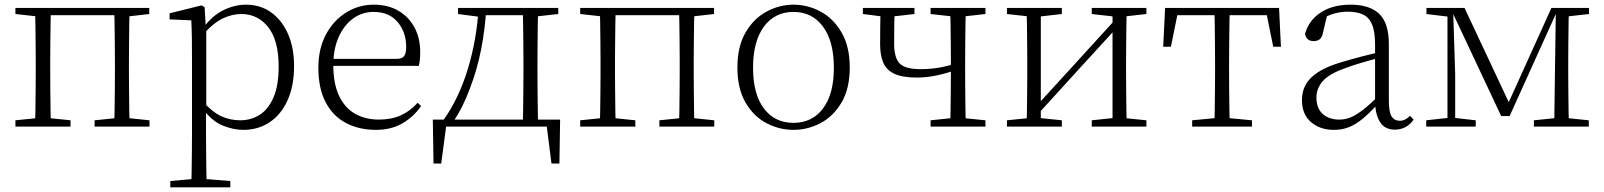

<svg xmlns="http://www.w3.org/2000/svg" viewBox="-20 -542 6869 822"><path d="M130 0Q131 -24 131.5 -64.5Q132 -105 132.5 -148.5Q133 -192 133 -226V-283Q133 -316 132.5 -359.5Q132 -403 131.5 -443.5Q131 -484 130 -508H198Q197 -484 196.5 -443.5Q196 -403 195.5 -359.5Q195 -316 195 -283V-226Q195 -192 195.5 -148.5Q196 -105 196.5 -64.5Q197 -24 198 0ZM469 0Q470 -24 470.5 -64.5Q471 -105 471.5 -148.5Q472 -192 472 -226V-283Q472 -316 471.5 -359.5Q471 -403 470.5 -443.5Q470 -484 469 -508H535Q534 -484 533.5 -443.5Q533 -403 532.5 -359.5Q532 -316 532 -283V-226Q532 -192 532.5 -148.5Q533 -105 533.5 -64.5Q534 -24 535 0ZM46 0V-27L155 -38H175L282 -27V0ZM385 0V-27L493 -38H514L620 -27V0ZM46 -482V-508H163V-470H155ZM502 -470V-508H619V-482L514 -470ZM163 -477V-508H502V-477Z M709 260V233L821 223H842L966 233V260ZM799 260Q800 229 800.5 189.5Q801 150 801.5 108.5Q802 67 802 32V-278Q802 -330 801.5 -374Q801 -418 799 -455L706 -459V-485L843 -519L856 -511L861 -425L863 -420V-80L862 -71V32Q862 66 862.5 107.5Q863 149 863.5 189Q864 229 865 260ZM1022 14Q979 14 933.5 -4.5Q888 -23 849 -75H836L848 -108Q889 -62 927 -44.5Q965 -27 1009 -27Q1054 -27 1091 -50Q1128 -73 1150.5 -124Q1173 -175 1173 -257Q1173 -369 1128.5 -425.5Q1084 -482 1013 -482Q973 -482 932.5 -462.5Q892 -443 845 -389L836 -420H848Q888 -475 936.5 -498.5Q985 -522 1033 -522Q1094 -522 1140 -489.5Q1186 -457 1212.5 -398Q1239 -339 1239 -259Q1239 -175 1211.5 -113.5Q1184 -52 1135 -19Q1086 14 1022 14Z M1589 14Q1518 14 1462 -15Q1406 -44 1374.5 -103.5Q1343 -163 1343 -252Q1343 -334 1375.5 -394.5Q1408 -455 1462 -488.5Q1516 -522 1580 -522Q1642 -522 1686.5 -495.5Q1731 -469 1755 -423.5Q1779 -378 1779 -320Q1779 -283 1773 -260H1373V-290H1678Q1702 -290 1710.5 -302.5Q1719 -315 1719 -341Q1719 -404 1682.5 -447.5Q1646 -491 1579 -491Q1531 -491 1492 -463Q1453 -435 1430 -383.5Q1407 -332 1407 -263Q1407 -183 1432 -131Q1457 -79 1501 -54.5Q1545 -30 1602 -30Q1655 -30 1695.5 -48Q1736 -66 1768 -102L1783 -88Q1750 -41 1702 -13.5Q1654 14 1589 14Z M2345 0H1867L1893 -23L1869 158H1836L1833 -30H2378L2375 158H2341L2318 -23ZM2218 0Q2219 -24 2219.5 -64.5Q2220 -105 2220.5 -148.5Q2221 -192 2221 -226V-283Q2221 -316 2220.5 -359.5Q2220 -403 2219.5 -443.5Q2219 -484 2218 -508H2284Q2283 -484 2282.5 -443.5Q2282 -403 2281.5 -359.5Q2281 -316 2281 -283V-226Q2281 -192 2281.5 -148.5Q2282 -105 2282.5 -64.5Q2283 -24 2284 0ZM1941 -482V-508H2043V-470H2033ZM2251 -470V-508H2370V-482L2262 -470ZM1880 -30Q1945 -122 1983 -247Q2021 -372 2029 -508H2062Q2057 -419 2040 -331.5Q2023 -244 1992 -164Q1978 -125 1959.5 -88Q1941 -51 1918 -18V-6ZM2043 -477V-508H2253V-477Z M2548 0Q2549 -24 2549.5 -64.5Q2550 -105 2550.5 -148.5Q2551 -192 2551 -226V-283Q2551 -316 2550.5 -359.5Q2550 -403 2549.5 -443.5Q2549 -484 2548 -508H2616Q2615 -484 2614.5 -443.5Q2614 -403 2613.5 -359.5Q2613 -316 2613 -283V-226Q2613 -192 2613.5 -148.5Q2614 -105 2614.5 -64.5Q2615 -24 2616 0ZM2887 0Q2888 -24 2888.5 -64.5Q2889 -105 2889.5 -148.5Q2890 -192 2890 -226V-283Q2890 -316 2889.5 -359.5Q2889 -403 2888.5 -443.5Q2888 -484 2887 -508H2953Q2952 -484 2951.5 -443.5Q2951 -403 2950.5 -359.5Q2950 -316 2950 -283V-226Q2950 -192 2950.5 -148.5Q2951 -105 2951.5 -64.5Q2952 -24 2953 0ZM2464 0V-27L2573 -38H2593L2700 -27V0ZM2803 0V-27L2911 -38H2932L3038 -27V0ZM2464 -482V-508H2581V-470H2573ZM2920 -470V-508H3037V-482L2932 -470ZM2581 -477V-508H2920V-477Z M3377 14Q3316 14 3261 -15Q3206 -44 3171.5 -103.5Q3137 -163 3137 -253Q3137 -343 3172 -403Q3207 -463 3262 -492.5Q3317 -522 3377 -522Q3438 -522 3493 -492.5Q3548 -463 3583 -403Q3618 -343 3618 -253Q3618 -163 3583 -103.5Q3548 -44 3493 -15Q3438 14 3377 14ZM3377 -16Q3457 -16 3503.5 -77.5Q3550 -139 3550 -252Q3550 -365 3503.5 -428Q3457 -491 3377 -491Q3297 -491 3250.5 -428Q3204 -365 3204 -252Q3204 -139 3250.5 -77.5Q3297 -16 3377 -16Z M3905 -210Q3845 -210 3810.5 -225.5Q3776 -241 3762 -272.5Q3748 -304 3748 -352Q3748 -393 3748.5 -431.5Q3749 -470 3750 -508H3811Q3809 -468 3808.5 -433Q3808 -398 3808 -356Q3808 -294 3832 -270Q3856 -246 3920 -246Q3962 -246 3998 -252Q4034 -258 4078 -272V-244Q4032 -228 3990 -219Q3948 -210 3905 -210ZM4048 0Q4049 -24 4049.5 -64.5Q4050 -105 4050.5 -150.5Q4051 -196 4051 -233V-283Q4051 -316 4050.5 -359.5Q4050 -403 4049.5 -443.5Q4049 -484 4048 -508H4115Q4114 -484 4113.5 -443.5Q4113 -403 4112.5 -359.5Q4112 -316 4112 -283V-226Q4112 -192 4112.5 -148.5Q4113 -105 4113.5 -64.5Q4114 -24 4115 0ZM3674 -482V-508H3895V-482L3790 -470H3769ZM3964 0V-27L4070 -38H4090L4199 -27V0ZM3964 -482V-508H4199V-482L4092 -470H4072Z M4291 0V-27L4399 -38H4420L4526 -27V0ZM4654 0V-27L4759 -38H4780L4888 -27V0ZM4375 0Q4376 -24 4376.5 -64.5Q4377 -105 4377.5 -148.5Q4378 -192 4378 -226V-283Q4378 -316 4377.5 -359.5Q4377 -403 4376.5 -443.5Q4376 -484 4375 -508H4436V0ZM4416 -45 4386 -61H4392L4576 -262L4761 -465L4789 -447H4783L4599 -246ZM4743 0V-508H4804Q4803 -484 4802.5 -443.5Q4802 -403 4801.5 -359.5Q4801 -316 4801 -283V-226Q4801 -192 4801.5 -148.5Q4802 -105 4802.5 -64.5Q4803 -24 4804 0ZM4291 -482V-508H4526V-482L4421 -470H4400ZM4654 -482V-508H4888V-482L4781 -470H4760Z M4960 -342 4968 -508H5456L5464 -342H5431L5398 -505L5431 -477H4993L5026 -505L4993 -342ZM5084 0V-27L5200 -38H5224L5340 -27V0ZM5179 0Q5180 -24 5180.5 -64.5Q5181 -105 5181.5 -148.5Q5182 -192 5182 -226V-283Q5182 -316 5181.5 -359.5Q5181 -403 5180.5 -443.5Q5180 -484 5179 -508H5245Q5244 -484 5243.5 -443.5Q5243 -403 5242.5 -359.5Q5242 -316 5242 -283V-226Q5242 -192 5242.5 -148.5Q5243 -105 5243.5 -64.5Q5244 -24 5245 0Z M5690 14Q5632 14 5593 -19Q5554 -52 5554 -114Q5554 -151 5570.5 -180.5Q5587 -210 5624.5 -234Q5662 -258 5724 -276Q5767 -289 5811.5 -300.5Q5856 -312 5896 -321V-297Q5856 -287 5814.5 -275Q5773 -263 5736 -249Q5669 -225 5642.5 -194Q5616 -163 5616 -125Q5616 -78 5643 -54Q5670 -30 5714 -30Q5739 -30 5762.5 -39.5Q5786 -49 5815.5 -72Q5845 -95 5885 -134L5891 -89H5872Q5840 -55 5812 -32Q5784 -9 5755 2.5Q5726 14 5690 14ZM5952 13Q5910 13 5889.5 -17.5Q5869 -48 5867 -102V-106V-350Q5867 -407 5854 -437.5Q5841 -468 5815 -480Q5789 -492 5749 -492Q5719 -492 5689 -483Q5659 -474 5627 -454L5663 -482L5644 -402Q5640 -382 5630 -374Q5620 -366 5604 -366Q5573 -366 5567 -397Q5584 -456 5635 -489Q5686 -522 5762 -522Q5844 -522 5885 -482.5Q5926 -443 5926 -354V-113Q5926 -61 5938 -43Q5950 -25 5972 -25Q5985 -25 5995 -30Q6005 -35 6017 -46L6032 -30Q6017 -8 5996.5 2.5Q5976 13 5952 13Z M6407 -45 6195 -496H6191V-508H6250L6449 -84H6430L6622 -508H6653V-496H6647L6443 -45ZM6634 0 6637 -223 6641 -508H6697Q6696 -484 6695.5 -443.5Q6695 -403 6694.5 -359.5Q6694 -316 6694 -283V-226Q6694 -192 6694.5 -148.5Q6695 -105 6695.5 -64.5Q6696 -24 6697 0ZM6086 0V-27L6186 -38H6201L6298 -27V0ZM6547 0V-27L6655 -38H6675L6782 -27V0ZM6087 -482V-508H6198V-470H6186ZM6177 0V-508H6201L6210 -224V0ZM6662 -470V-508H6783V-482L6676 -470Z"/></svg>

Font: Noto Serif SC
Style: Regular
Weight: 200
Designer: Ryoko NISHIZUKA 西塚涼子 (kana & ideographs); Frank Grießhammer (Latin, Greek & Cyrillic); Wenlong ZHANG 张文龙 (bopomofo); San
Foundry: Adobe
Version: Version 2.001;hotconv 1.1.0;makeotfexe 2.6.0